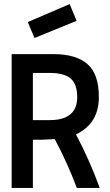

<svg xmlns="http://www.w3.org/2000/svg" viewBox="-20 -920 540 940"><path d="M116 -812 321 -900 355 -818 149 -734ZM248 -239Q194 -236 188 -236H141V0H37V-655H243Q352 -655 408 -606.5Q464 -558 464 -445Q464 -315 352 -262Q421 -131 468 0H356Q311 -121 248 -239ZM223 -563H141V-332H224Q358 -332 358 -445Q358 -508 326 -535.5Q294 -563 223 -563Z"/></svg>

Font: Lekton
Style: Bold
Weight: 700
Designer: Paolo Mazzetti, Luciano Perondi, Raffaele Flato, Elena Papassissa, Emilio Macchia, Michela Povoleri, Tobias Seemiller, R
Version: Version 34.000